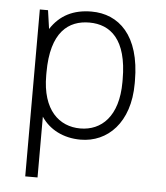

<svg xmlns="http://www.w3.org/2000/svg" viewBox="-51 -567 685 793"><g transform="rotate(5 291.5 -170.0)"><path d="M128 -434 117 -511H83V181H134V-71C167 -21 225 10 297 10C409 10 500 -78 500 -240V-251C500 -441 409 -521 297 -521C222 -521 166 -493 128 -434ZM133 -242V-254C133 -423 206 -475 292 -475C379 -475 449 -419 449 -253V-242C449 -99 379 -36 292 -36C205 -36 133 -98 133 -242Z"/></g></svg>

Font: Chivo Light
Style: Regular
Weight: 300
Designer: Hector Gatti
Foundry: Omnibus-Type
Version: Version 1.003;PS 001.003;hotconv 1.0.70;makeotf.lib2.5.58329